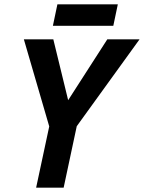

<svg xmlns="http://www.w3.org/2000/svg" viewBox="-20 -873 669 893"><path d="M91 -690H228L297 -407L479 -690H629L337 -286L276 0H148L209 -285ZM226 -753 247 -853H528L507 -753Z"/></svg>

Font: Radio Canada Condensed SemiBold
Style: Italic
Weight: 600
Width: 3
Italic angle: -12°
Designer: Charles Daoud, Etienne Aubert Bonn, Alexandre Saumier Demers, Jacques Le Bailly
Foundry: Radio-Canada
Version: Version 2.104; ttfautohint (v1.8.4.7-5d5b);gftools[0.9.28.de